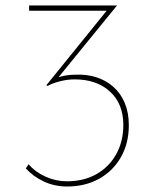

<svg xmlns="http://www.w3.org/2000/svg" viewBox="-20 -671 558 699"><path d="M406 -651 181 -375 165 -377Q183 -388 206 -393.5Q229 -399 255 -399Q295 -401 330 -390Q365 -379 392 -355.5Q419 -332 434 -296.5Q449 -261 449 -215Q449 -149 420 -98.5Q391 -48 340.5 -20Q290 8 224 8Q179 8 140 -10Q101 -28 74 -58L84 -73Q108 -45 145.5 -28Q183 -11 224 -11Q285 -11 331 -37Q377 -63 403 -109.5Q429 -156 429 -216Q429 -293 380.5 -337.5Q332 -382 252 -382Q225 -382 198 -375Q171 -368 153 -358L149 -361L374 -639L377 -632H86V-651Z"/></svg>

Font: Josefin Sans Thin Thin
Style: Regular
Weight: 250
Version: Version 2.001